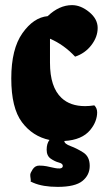

<svg xmlns="http://www.w3.org/2000/svg" viewBox="-20 -550 411 749"><path d="M348 -139Q359 -128 359 -111.5Q359 -95 352.5 -77.5Q346 -60 332 -43Q300 -4 231 0Q231 11 255.5 20Q280 29 305 45Q330 61 330 97Q330 133 301.5 156Q273 179 205 179Q147 179 110 163L99 158Q101 156 99.5 147.5Q98 139 98 132Q98 125 107.5 110.5Q117 96 133 96Q149 96 161.5 98.5Q174 101 184.5 103.5Q195 106 204 107Q225 109 225 97Q225 88 209.5 84Q194 80 178 69Q162 58 162 34Q162 10 173 -4Q107 -18 65.5 -73.5Q24 -129 24 -244Q24 -359 67.5 -420.5Q111 -482 166 -487Q211 -530 261 -530Q295 -530 328 -503Q361 -476 361 -441Q361 -406 336.5 -374Q312 -342 273 -329Q229 -376 175 -399V-305Q175 -210 220 -168Q254 -136 312 -136Q329 -136 348 -139Z"/></svg>

Font: Chela One
Style: Regular
Weight: 400
Designer: Miguel Hernandez
Foundry: LatinoType
Version: Version 1.001